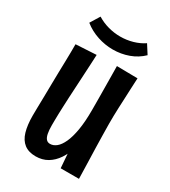

<svg xmlns="http://www.w3.org/2000/svg" viewBox="-172 -771 768 867"><g transform="rotate(30 211.5 -337.0)"><path d="M153.8 10Q117.4 10 94.4 -7.6Q71.4 -25.2 61.3 -59.5Q51.2 -93.8 51.2 -142.8Q51.2 -157.4 51.7 -182.4Q52.2 -207.4 52.9 -240.5Q53.6 -273.6 54 -311Q54.4 -343.2 55.1 -372.1Q55.8 -401 56.5 -426.6Q57.2 -452.2 57.4 -475.3Q57.6 -498.4 57.6 -518.6L164.4 -524.6Q163.4 -499.6 162 -474.3Q160.6 -449 159.2 -421.8Q157.8 -394.6 156 -363.5Q154.2 -332.4 152.2 -293.8Q151.2 -270.6 150.2 -249.3Q149.2 -228 148.7 -209.6Q148.2 -191.2 148 -175.5Q147.8 -159.8 147.8 -148.2Q147.8 -123.2 151.2 -105.9Q154.6 -88.6 162.2 -79.9Q169.8 -71.2 182.4 -71.2Q199.4 -71.2 215.1 -83.8Q230.8 -96.4 243.4 -123.7Q256 -151 263.4 -194.1Q270.8 -237.2 270.8 -297.8L315.8 -301.8Q315.2 -250.6 309.4 -203.7Q303.6 -156.8 291.9 -117.8Q280.2 -78.8 261.1 -50.2Q242 -21.6 215.3 -5.8Q188.6 10 153.8 10ZM279.6 0 271.2 -109.2Q271.4 -158.6 271.1 -205.3Q270.8 -252 270.8 -297.8Q270.8 -325 270.6 -356.2Q270.4 -387.4 270 -418.3Q269.6 -449.2 269.4 -477.3Q269.2 -505.4 268.8 -526.8L377 -525.2Q375.4 -495.6 374.3 -468.6Q373.2 -441.6 372.1 -416.7Q371 -391.8 369.9 -368.5Q368.8 -345.2 368.5 -323.9Q368.2 -302.6 368.2 -282.8Q368.6 -256.6 369.1 -223.9Q369.6 -191.2 370.6 -156.7Q371.6 -122.2 372.6 -91Q373.6 -59.8 374.1 -36Q374.6 -12.2 375 0ZM214.6 -582Q174 -582 134.4 -595.1Q94.8 -608.2 62.8 -633.8L93.2 -683.2Q120.4 -666.4 151.6 -657.9Q182.8 -649.4 214.2 -649.4Q247.6 -649.4 279 -658.4Q310.4 -667.4 335 -684.2L364.2 -638.4Q335.2 -610.2 296.3 -596.1Q257.4 -582 214.6 -582Z"/></g></svg>

Font: Truculenta
Style: Regular
Weight: 400
Designer: Ivan Castro, Eva Sanz & Omnibus-Type Team
Foundry: Omnibus-Type
Version: Version 1.002